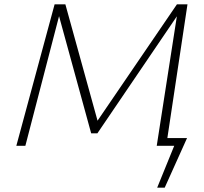

<svg xmlns="http://www.w3.org/2000/svg" viewBox="-20 -678 947 893"><path d="M745 0V-36H850L832 0ZM711 195 805 -36H850L746 195ZM709 0 808 -637 829 -641 433 -58H404L248 -627L255 -658H284L438 -101H423L803 -658H852L753 0ZM56 0 234 -658H269L98 0Z"/></svg>

Font: Ysabeau Infant ExtraLight
Style: Italic
Weight: 250
Italic angle: -12°
Designer: Christian Thalmann (Catharsis Fonts)
Version: Version 2.001;gftools[0.9.30]; featfreeze: ss01,ss02,lnum